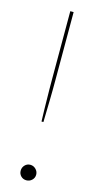

<svg xmlns="http://www.w3.org/2000/svg" viewBox="-113 -735 399 778"><g transform="rotate(15 86.5 -346.0)"><path d="M94 -700V-414Q94 -392 93.8 -372.8Q93.5 -353.5 93.2 -333.5Q93 -313.5 92.2 -290.5Q91.5 -267.5 91 -238H83Q82 -267.5 81.5 -290.5Q81 -313.5 80.8 -333.5Q80.5 -353.5 80.2 -372.8Q80 -392 80 -414V-700ZM53 -24Q53 -37.5 62.2 -47.2Q71.5 -57 85 -57Q98.5 -57 108.2 -47.2Q118 -37.5 118 -24Q118 -10.5 108.2 -1.2Q98.5 8 85 8Q71.5 8 62.2 -1.2Q53 -10.5 53 -24Z"/></g></svg>

Font: Lato Hairline
Style: Regular
Weight: 100
Designer: Lukasz Dziedzic
Foundry: tyPoland Lukasz Dziedzic
Version: Version 2.007; 2014-02-27